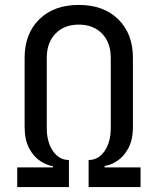

<svg xmlns="http://www.w3.org/2000/svg" viewBox="-20 -760 640 780"><path d="M50 0V-80H195V-85Q171 -88 144 -105.5Q117 -123 98.5 -157.5Q80 -192 80 -245V-525Q80 -623 139.5 -681.5Q199 -740 300 -740Q401 -740 460.5 -681.5Q520 -623 520 -525V-245Q520 -192 501.5 -158Q483 -124 456.5 -106.5Q430 -89 405 -86V-80H551V0H340V-110Q380 -110 405 -146.5Q430 -183 430 -240V-525Q430 -587 394.5 -623.5Q359 -660 300 -660Q241 -660 205.5 -623.5Q170 -587 170 -525V-240Q170 -183 195 -146.5Q220 -110 260 -110V0Z"/></svg>

Font: Liga JetBrainsMono Nerd Font
Style: Regular
Weight: 400
Designer: Philipp Nurullin, Konstantin Bulenkov
Foundry: JetBrains
Version: Version 2.225; ttfautohint (v1.8.3)